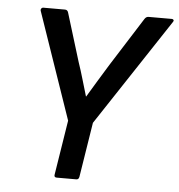

<svg xmlns="http://www.w3.org/2000/svg" viewBox="-49 -702 699 748"><g transform="rotate(5 300.5 -327.5)"><path d="M200 0Q189 0 191 -11L225 -225L81 -643Q80 -648 83 -651.5Q86 -655 90 -655H175Q185 -655 188 -645L246 -456Q257 -424 266.5 -391Q276 -358 286 -325H287Q307 -358 326.5 -390.5Q346 -423 366 -455L487 -646Q493 -655 502 -655H593Q598 -655 600 -651.5Q602 -648 598 -643L322 -225L288 -11Q286 0 277 0Z"/></g></svg>

Font: Sofia Sans SemiBold
Style: Italic
Weight: 600
Italic angle: -9°
Designer: Botio Nikoltchev, Ani Petrova
Foundry: lettersoup
Version: Version 4.100-B